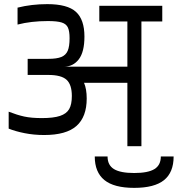

<svg xmlns="http://www.w3.org/2000/svg" viewBox="-20 -708 861 930"><path d="M766 -604H665V0H597V-307H387Q400 -277 400 -231Q400 -142 350.5 -98Q301 -54 194 -54Q144 -54 99 -63Q54 -72 22 -85V-167Q63 -151 97.5 -143.5Q132 -136 183 -136Q239 -136 270.5 -146.5Q302 -157 315 -179.5Q328 -202 328 -243Q328 -298 302.5 -321.5Q277 -345 214 -345H114V-423H214Q255 -423 277 -432Q299 -441 308 -462Q317 -483 317 -523Q317 -557 309 -574.5Q301 -592 279 -599Q257 -606 212 -606Q131 -606 65 -589V-671Q133 -688 209 -688Q307 -688 348 -650.5Q389 -613 389 -531Q389 -456 361.5 -420.5Q334 -385 289 -385H597V-604H461V-680H766ZM439 50H501Q501 92 532 111Q563 130 630 130Q697 130 728 111Q759 92 759 50H821Q821 127 774.5 164.5Q728 202 630 202Q532 202 485.5 164Q439 126 439 50Z"/></svg>

Font: Rhodium Libre
Style: Regular
Weight: 400
Designer: James Puckett
Foundry: Dunwich Type Founders
Version: Version 1.001; ttfautohint (v1.3)